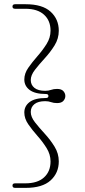

<svg xmlns="http://www.w3.org/2000/svg" viewBox="-20 -760 404 908"><path d="M209 -306Q209 -315.5 197 -315.5Q145.5 -315.5 120.2 -334.5Q95 -353.5 95 -384Q95 -412.5 113.8 -439.5Q132.5 -466.5 157 -494.2Q181.5 -522 200.2 -551.8Q219 -581.5 219 -615Q219 -662.5 188.2 -690.5Q157.5 -718.5 100 -718.5H51.5Q39 -718.5 39 -729Q39 -740 51.5 -740H101.5Q180.5 -740 219.2 -704.8Q258 -669.5 258 -614.5Q258 -577.5 238 -545.2Q218 -513 191.8 -484.5Q165.5 -456 145.5 -430.2Q125.5 -404.5 125.5 -381.5Q125.5 -358.5 142.8 -344.5Q160 -330.5 194 -330.5Q209.5 -330.5 221.5 -335Q233.5 -339.5 250 -339.5Q270.5 -339.5 279.8 -329Q289 -318.5 289 -306Q289 -293.5 279.8 -283Q270.5 -272.5 250 -272.5Q233.5 -272.5 221.5 -277Q209.5 -281.5 194 -281.5Q160 -281.5 142.8 -267.5Q125.5 -253.5 125.5 -230.5Q125.5 -207 145.5 -181.5Q165.5 -156 191.8 -127.5Q218 -99 238 -66.5Q258 -34 258 3Q258 58 219.2 93.2Q180.5 128.5 101.5 128.5H51.5Q39 128.5 39 117.5Q39 107 51.5 107H100Q157.5 107 188.2 79Q219 51 219 3.5Q219 -30 200.2 -60Q181.5 -90 157 -117.5Q132.5 -145 113.8 -172.2Q95 -199.5 95 -228Q95 -258.5 120.2 -277.5Q145.5 -296.5 197 -296.5Q209 -296.5 209 -306Z"/></svg>

Font: Fraunces 9pt Thin
Style: Regular
Weight: 100
Version: Version 1.000;[b76b70a41]